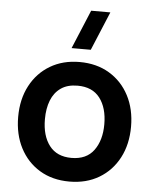

<svg xmlns="http://www.w3.org/2000/svg" viewBox="-56 -849 730 912"><g transform="rotate(5 309.0 -393.0)"><path d="M308.7 15Q227.4 15 167 -21.5Q106.6 -58 73.3 -122.3Q40 -186.6 40 -270.2Q40 -354.8 74 -419Q108 -483.2 168.5 -519.1Q228.9 -555 308.7 -555Q390 -555 450.6 -518.5Q511.2 -482.1 544.7 -417.9Q578.2 -353.7 578.2 -270.2Q578.2 -185.9 544.5 -121.7Q510.8 -57.4 450.1 -21.2Q389.4 15 308.7 15ZM308.7 -97.8Q380.2 -97.8 415.5 -146Q450.7 -194.2 450.7 -270.2Q450.7 -348.6 415 -395.4Q379.3 -442.2 308.7 -442.2Q260.2 -442.2 229 -420.3Q197.8 -398.5 182.6 -359.8Q167.5 -321.2 167.5 -270.2Q167.5 -191.4 203.3 -144.6Q239.2 -97.8 308.7 -97.8ZM264.3 -617.5H355.8L433 -802.5H341.5Z"/></g></svg>

Font: Manrope Variable Light
Style: Regular
Weight: 200
Designer: Mikhail Sharanda
Foundry: Mikhail Sharanda
Version: Version 4.505